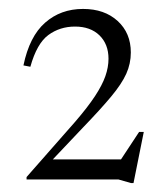

<svg xmlns="http://www.w3.org/2000/svg" viewBox="-20 -702 372 430"><path d="M236.5 -323 291.5 -406.5H302L279 -292H273.5L245.5 -300H39.5V-305.5L148.5 -429.5Q176.5 -462 192.8 -486.8Q209 -511.5 216 -531.5Q223 -551.5 223 -570.5Q223 -603 202.8 -622.8Q182.5 -642.5 148 -642.5Q114 -642.5 88.2 -623.5Q62.5 -604.5 48 -552.5L32.5 -555.5Q46 -620.5 81 -651.2Q116 -682 166 -682Q214 -682 243.5 -655Q273 -628 273 -584.5Q273 -559.5 262.8 -536.8Q252.5 -514 229 -485.8Q205.5 -457.5 165 -415.5L76.5 -322L79.5 -345H269.5Z"/></svg>

Font: Newsreader 24pt Light
Style: Regular
Weight: 300
Designer: Hugues Gentile
Foundry: Production Type
Version: Version 1.003